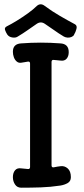

<svg xmlns="http://www.w3.org/2000/svg" viewBox="-20 -869 390 894"><path d="M79 5Q60 5 50 -10Q40 -25 40 -44Q40 -64 50 -76Q60 -88 79 -85Q87 -84 94.5 -83.5Q102 -83 110 -82Q115 -81 117.5 -84Q120 -87 120 -91V-573Q120 -584 109 -582Q102 -581 94.5 -579.5Q87 -578 79 -577Q67 -575 58 -582.5Q49 -590 44.5 -602.5Q40 -615 40 -628Q40 -647 50 -656.5Q60 -666 79 -667Q170 -674 261 -667Q280 -666 290 -656Q300 -646 300 -626Q300 -607 290 -595.5Q280 -584 261 -587Q254 -588 246 -588.5Q238 -589 230 -590Q226 -591 223 -588.5Q220 -586 220 -581V-99Q220 -88 231 -90Q239 -92 246.5 -93Q254 -94 261 -95Q280 -98 295 -85Q310 -72 310 -44Q310 -25 295 -16.5Q280 -8 261 -5Q215 2 170 3.5Q125 5 79 5ZM329 -756Q340 -750 336 -734.5Q332 -719 325 -708V-707Q321 -700 312 -696.5Q303 -693 293.5 -694Q284 -695 277 -699Q252 -714 232 -728.5Q212 -743 189 -758Q170 -771 151 -758Q129 -743 108.5 -728.5Q88 -714 63 -699Q53 -692 37.5 -694.5Q22 -697 15 -707L14 -708Q7 -719 3.5 -729.5Q0 -740 11 -746Q33 -757 59 -773Q85 -789 110 -807Q135 -825 151 -841Q160 -849 169.5 -849Q179 -849 189 -841Q221 -817 259 -795Q297 -773 329 -756Z"/></svg>

Font: Winky Sans
Style: Regular
Weight: 400
Designer: Simon Atzbach
Foundry: typofactur
Version: Version 1.205